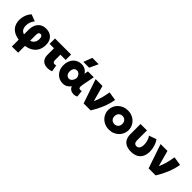

<svg xmlns="http://www.w3.org/2000/svg" viewBox="268 -2206 3852 3852"><g transform="rotate(45 2193.5 -280.0)"><path d="M298 210.5V-263Q298 -343 325.5 -403Q353 -463 405.5 -496.5Q458 -530 532.5 -530Q643 -530 702 -466.5Q761 -403 761 -296Q761 -194.5 715.8 -123.2Q670.5 -52 586.8 -14.8Q503 22.5 387 22.5Q268 22.5 187.5 -12.8Q107 -48 66.2 -113.8Q25.5 -179.5 25.5 -271Q25.5 -321 37 -367.2Q48.5 -413.5 70.2 -453.8Q92 -494 122 -526L267.5 -470Q232.5 -431 215.5 -384.2Q198.5 -337.5 198.5 -288Q198.5 -197 247.8 -158.2Q297 -119.5 391.5 -119.5Q453 -119.5 496 -138Q539 -156.5 561.8 -194.5Q584.5 -232.5 584.5 -291Q584.5 -331.5 569.8 -353Q555 -374.5 526 -374.5Q501 -374.5 488 -355.5Q475 -336.5 475 -300V210Z M1104 14Q1051 14 1009.8 -6.8Q968.5 -27.5 944.8 -70.8Q921 -114 921 -180V-361.5H796V-515H1252V-361.5H1103V-208.5Q1103 -172.5 1116.8 -157.5Q1130.5 -142.5 1154.5 -142.5Q1164 -142.5 1174.2 -144.8Q1184.5 -147 1195.5 -150.5L1220.5 -7Q1190 3.5 1160.8 8.8Q1131.5 14 1104 14Z M1541 15Q1474 15 1417.8 -17.8Q1361.5 -50.5 1327.5 -111.5Q1293.5 -172.5 1293.5 -257.5Q1293.5 -321.5 1313 -372Q1332.5 -422.5 1366.2 -457.8Q1400 -493 1444.2 -511.5Q1488.5 -530 1539 -530Q1576.5 -530 1609.8 -519Q1643 -508 1669.8 -486.5Q1696.5 -465 1715 -432L1730 -515H1897L1847.5 -260Q1840.5 -222 1840.2 -196.8Q1840 -171.5 1848.5 -158.8Q1857 -146 1874.8 -143.8Q1892.5 -141.5 1921 -149.5L1937 -7Q1890.5 16.5 1844 14.8Q1797.5 13 1761.8 -10.5Q1726 -34 1713 -76.5Q1681 -31 1639.2 -8Q1597.5 15 1541 15ZM1562 -140.5Q1586.5 -140.5 1607.8 -154.2Q1629 -168 1644.5 -195.5Q1660 -223 1666 -264.5Q1663.5 -282.5 1657.8 -298.8Q1652 -315 1642.8 -328.8Q1633.5 -342.5 1621.5 -352.8Q1609.5 -363 1594.8 -368.8Q1580 -374.5 1562.5 -374.5Q1535.5 -374.5 1514.8 -360.5Q1494 -346.5 1482.5 -320.5Q1471 -294.5 1471 -258.5Q1471 -201 1498.2 -170.8Q1525.5 -140.5 1562 -140.5ZM1531 -585 1600.5 -769.5H1781L1695.5 -585Z M2123.5 0 1948.5 -515H2143.5L2256.5 -100L2214 -137Q2243.5 -186 2267.2 -250.8Q2291 -315.5 2308 -386.8Q2325 -458 2335 -524.5L2520.5 -495Q2499.5 -367 2447 -240.2Q2394.5 -113.5 2323 0Z M2853 15Q2768 15 2702.8 -22.2Q2637.5 -59.5 2600.8 -121.2Q2564 -183 2564 -257.5Q2564 -311.5 2585 -360.5Q2606 -409.5 2644.8 -447.5Q2683.5 -485.5 2736.5 -507.8Q2789.5 -530 2853 -530Q2938 -530 3003.2 -492.8Q3068.5 -455.5 3105.2 -393.8Q3142 -332 3142 -257.5Q3142 -204 3121 -154.8Q3100 -105.5 3061.2 -67.5Q3022.5 -29.5 2969.8 -7.2Q2917 15 2853 15ZM2853 -140.5Q2884.5 -140.5 2909.8 -154.8Q2935 -169 2949.8 -195.2Q2964.5 -221.5 2964.5 -257.5Q2964.5 -293.5 2950 -319.8Q2935.5 -346 2910.2 -360.2Q2885 -374.5 2853 -374.5Q2821 -374.5 2795.5 -360.2Q2770 -346 2755.8 -319.8Q2741.5 -293.5 2741.5 -257.5Q2741.5 -221.5 2756 -195.2Q2770.5 -169 2796 -154.8Q2821.5 -140.5 2853 -140.5Z M3480 15Q3386.5 15 3330 -16.5Q3273.5 -48 3248.2 -102Q3223 -156 3223 -224.5V-515H3405V-229Q3405 -186.5 3424.8 -163.5Q3444.5 -140.5 3480.5 -140.5Q3502 -140.5 3518.2 -149.5Q3534.5 -158.5 3545.8 -175.2Q3557 -192 3562.8 -216.5Q3568.5 -241 3568.5 -271.5Q3568.5 -308 3561.5 -342.8Q3554.5 -377.5 3541.2 -409.8Q3528 -442 3508 -469.5L3665 -526Q3704.5 -472 3726.2 -400.8Q3748 -329.5 3748 -258.5Q3748 -170.5 3716.8 -109.8Q3685.5 -49 3625.8 -17.2Q3566 14.5 3480 15Z M3967 0 3792 -515H3987L4100 -100L4057.5 -137Q4087 -186 4110.8 -250.8Q4134.5 -315.5 4151.5 -386.8Q4168.5 -458 4178.5 -524.5L4364 -495Q4343 -367 4290.5 -240.2Q4238 -113.5 4166.5 0Z"/></g></svg>

Font: Geologica Cursive ExtraBold
Style: Regular
Weight: 800
Designer: Sindre Bremnes, Frode Helland
Foundry: Monokrom Skriftforlag AS
Version: Version 1.010;gftools[0.9.28]